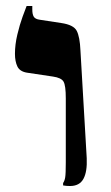

<svg xmlns="http://www.w3.org/2000/svg" viewBox="-20 -618 370 642"><path d="M214 4Q208 4 202 3.5Q196 3 191 2V-6Q196 -13 198 -25Q200 -37 200 -75V-289Q200 -332 192.5 -345Q185 -358 157 -362L70 -375Q46 -379 38 -396Q30 -413 30 -438Q30 -469 38 -502.5Q46 -536 55.5 -562Q65 -588 69 -598H88V-586Q88 -570 93 -562Q98 -554 113 -552L185 -541Q226 -535 236.5 -515Q247 -495 249 -449L270 -89Q272 -44 259 -20Q246 4 214 4Z"/></svg>

Font: Frank Ruhl Libre Black
Style: Regular
Weight: 900
Designer: Yanek Iontef
Foundry: Fontef
Version: Version 6.004